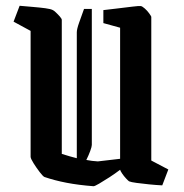

<svg xmlns="http://www.w3.org/2000/svg" viewBox="-20 -635 637 665"><path d="M86 -528 27 -560 48 -615Q70 -613 94 -611Q118 -609 137 -606.5Q156 -604 163 -600Q166 -599 173.5 -592Q181 -585 187.5 -577.5Q194 -570 194 -566V-102Q222 -93 246 -87V-523Q246 -534 254 -556.5Q262 -579 271 -604H298V-133Q298 -127 292.5 -112Q287 -97 279 -81Q299 -77 319 -76L396 -85V-539L338 -555V-600Q356 -602 385 -605.5Q414 -609 438.5 -612Q463 -615 468 -614Q473 -613 481.5 -605.5Q490 -598 496.5 -589Q503 -580 504 -577V-79L563 -48L542 7Q520 6 496 3.5Q472 1 453 -1.5Q434 -4 427 -7Q424 -9 416.5 -17Q409 -25 403 -34Q397 -43 396 -47Q379 -34 359 -21Q339 -8 323.5 1Q308 10 304 10Q252 6 210.5 -2Q169 -10 134 -22Q129 -24 117.5 -39Q106 -54 96 -70Q86 -86 86 -92Z"/></svg>

Font: Grenze Gotisch Medium
Style: Regular
Weight: 500
Designer: Renata Polastri
Foundry: Omnibus-Type
Version: Version 1.001